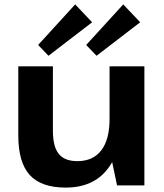

<svg xmlns="http://www.w3.org/2000/svg" viewBox="-20 -841 745 871"><path d="M220 -248Q220 -176 246.5 -143Q273 -110 331 -110Q402 -110 439.5 -159Q477 -208 477 -301L533 -382V-313Q533 -157 467.5 -73.5Q402 10 278 10Q167 10 115 -47Q63 -104 63 -226V-540H220ZM635 0H511L477 -162V-540H635ZM398 -740 200 -588 153 -637 321 -821ZM616 -740 418 -588 371 -637 539 -821Z"/></svg>

Font: Pathway Extreme
Style: Bold
Weight: 700
Designer: Eduardo Rodriguez Tunni
Foundry: Eduardo Rodriguez Tunni
Version: Version 1.001;gftools[0.9.26]